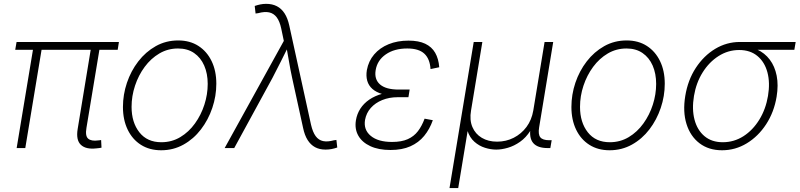

<svg xmlns="http://www.w3.org/2000/svg" viewBox="-20 -755 4077 979"><path d="M471.7 1.5Q418 7.8 392.3 -16.6Q366.7 -41 376 -97.2L446.3 -524.4H490.7L420.9 -103.5Q413.6 -61.5 429.7 -47.9Q445.8 -34.2 481 -39.1Q487.8 -40 489.7 -40Q491.7 -40 495.6 -41L497.6 -2Q492.7 -1 485.8 0Q479 1 471.7 1.5ZM64.9 0 151.9 -524.4H195.8L108.9 0ZM57.6 -501 64.5 -541H586.4L580.1 -501Z M801.8 11.2Q742.2 11.2 698.5 -16.6Q654.8 -44.4 630.9 -94.2Q606.9 -144 606.9 -209.5Q606.9 -272.5 627.2 -332.8Q647.5 -393.1 685.1 -441.9Q722.7 -490.7 774.4 -519.8Q826.2 -548.8 888.7 -548.8Q948.2 -548.8 991.7 -520.8Q1035.2 -492.7 1059.1 -443.1Q1083 -393.6 1083 -328.1Q1083 -265.1 1062.5 -204.6Q1042 -144 1004.6 -95.2Q967.3 -46.4 915.5 -17.6Q863.8 11.2 801.8 11.2ZM802.7 -29.8Q856 -29.8 899.4 -55.9Q942.9 -82 974.1 -125.5Q1005.4 -168.9 1022.2 -221.4Q1039.1 -273.9 1039.1 -327.1Q1039.1 -379.9 1021.2 -420.7Q1003.4 -461.4 969.7 -484.6Q936 -507.8 887.7 -507.8Q835.9 -507.8 792.7 -482.4Q749.5 -457 717.8 -414.1Q686 -371.1 668.5 -318.1Q650.9 -265.1 650.9 -210Q650.9 -130.9 690.7 -80.3Q730.5 -29.8 802.7 -29.8Z M1125.5 0 1427.2 -546.4 1414.1 -608.9Q1406.2 -646.5 1390.9 -666.7Q1375.5 -687 1352.3 -691.9Q1329.1 -696.8 1296.9 -688L1283.2 -686L1278.8 -724.6Q1293 -729.5 1307.1 -732.4Q1321.3 -735.4 1337.4 -735.4Q1368.2 -735.4 1391.6 -723.4Q1415 -711.4 1430.9 -687Q1446.8 -662.6 1455.1 -624.5L1565.9 -119.1Q1574.7 -81.1 1589.6 -60.8Q1604.5 -40.5 1627.4 -35.6Q1650.4 -30.8 1682.1 -39.6L1695.3 -41.5L1699.7 -2.9Q1686 2 1671.1 4.9Q1656.2 7.8 1640.1 7.8Q1609.4 7.8 1586.7 -4.4Q1564 -16.6 1548.6 -41Q1533.2 -65.4 1525.4 -103L1469.7 -357.4Q1460.4 -399.9 1453.6 -441.4Q1446.8 -482.9 1439 -523.9H1453.1Q1432.6 -482.9 1412.1 -441.4Q1391.6 -399.9 1369.1 -357.4L1174.3 0Z M1971.2 9.8Q1910.2 9.8 1868.2 -9.8Q1826.2 -29.3 1806.9 -63.5Q1787.6 -97.7 1794.9 -142.1Q1800.3 -174.3 1817.4 -200.9Q1834.5 -227.5 1863 -247.1Q1891.6 -266.6 1930.4 -277.3Q1969.2 -288.1 2018.1 -288.1H2066.9L2062.5 -259.3H2006.8Q1964.8 -259.3 1929.2 -244.9Q1893.6 -230.5 1870.6 -204.6Q1847.7 -178.7 1841.3 -143.6Q1833 -93.3 1870.4 -62.3Q1907.7 -31.2 1979 -31.2Q2027.3 -31.2 2059.1 -45.4Q2090.8 -59.6 2111.1 -86.2Q2131.3 -112.8 2145 -149.9L2187 -142.1Q2170.9 -96.2 2142.8 -62Q2114.7 -27.8 2072.5 -9Q2030.3 9.8 1971.2 9.8ZM2014.2 -265.1Q1965.3 -265.1 1931.9 -274.7Q1898.4 -284.2 1878.9 -301.5Q1859.4 -318.8 1852.5 -343.3Q1845.7 -367.7 1850.6 -397.5Q1858.9 -443.4 1887.7 -477.3Q1916.5 -511.2 1961.4 -529.5Q2006.3 -547.9 2063 -547.9Q2114.7 -547.9 2148.2 -532Q2181.6 -516.1 2199 -485.8Q2216.3 -455.6 2219.7 -412.1L2175.3 -402.8Q2171.9 -455.1 2143.6 -481.4Q2115.2 -507.8 2056.6 -507.8Q1990.7 -507.8 1947.3 -477.8Q1903.8 -447.8 1895.5 -397.5Q1887.7 -350.6 1917.7 -324.5Q1947.8 -298.3 2013.2 -298.3H2068.8L2063.5 -265.1Z M2272 204.1 2395.5 -541H2439.5L2381.8 -191.4Q2373.5 -143.1 2388.7 -107.4Q2403.8 -71.8 2436.8 -52.2Q2469.7 -32.7 2514.6 -32.7Q2560.5 -32.7 2599.4 -52.5Q2638.2 -72.3 2664.6 -107.7Q2690.9 -143.1 2699.2 -191.4L2756.8 -541H2800.8L2729 -105.5Q2723.1 -69.8 2735.1 -54.9Q2747.1 -40 2780.8 -40H2793L2786.1 0H2772.9Q2720.7 0 2698.7 -25.9Q2676.8 -51.8 2685.5 -105L2697.3 -177.2H2715.8Q2707 -124.5 2684.6 -88.9Q2662.1 -53.2 2631.8 -32Q2601.6 -10.7 2569.6 -1.5Q2537.6 7.8 2510.3 7.8Q2482.4 7.8 2452.9 -1.5Q2423.3 -10.7 2399.2 -32Q2375 -53.2 2363.5 -88.9Q2352.1 -124.5 2360.8 -177.2H2379.4L2316.4 204.1Z M3088.4 11.2Q3028.8 11.2 2985.1 -16.6Q2941.4 -44.4 2917.5 -94.2Q2893.6 -144 2893.6 -209.5Q2893.6 -272.5 2913.8 -332.8Q2934.1 -393.1 2971.7 -441.9Q3009.3 -490.7 3061 -519.8Q3112.8 -548.8 3175.3 -548.8Q3234.9 -548.8 3278.3 -520.8Q3321.8 -492.7 3345.7 -443.1Q3369.6 -393.6 3369.6 -328.1Q3369.6 -265.1 3349.1 -204.6Q3328.6 -144 3291.3 -95.2Q3253.9 -46.4 3202.1 -17.6Q3150.4 11.2 3088.4 11.2ZM3089.4 -29.8Q3142.6 -29.8 3186 -55.9Q3229.5 -82 3260.7 -125.5Q3292 -168.9 3308.8 -221.4Q3325.7 -273.9 3325.7 -327.1Q3325.7 -379.9 3307.9 -420.7Q3290 -461.4 3256.3 -484.6Q3222.7 -507.8 3174.3 -507.8Q3122.6 -507.8 3079.3 -482.4Q3036.1 -457 3004.4 -414.1Q2972.7 -371.1 2955.1 -318.1Q2937.5 -265.1 2937.5 -210Q2937.5 -130.9 2977.3 -80.3Q3017.1 -29.8 3089.4 -29.8Z M3661.6 11.2Q3593.8 11.2 3546.9 -24.4Q3500 -60.1 3480.5 -122.6Q3460.9 -185.1 3474.1 -265.6Q3487.3 -346.7 3527.8 -408.7Q3568.4 -470.7 3626.7 -505.9Q3685.1 -541 3752.9 -541H4037.1L4030.3 -501H3807.1L3749 -500Q3692.4 -500 3644 -469.2Q3595.7 -438.5 3562.7 -385.7Q3529.8 -333 3518.6 -266.1Q3507.3 -198.7 3521.2 -145.3Q3535.2 -91.8 3572 -60.8Q3608.9 -29.8 3665.5 -29.8Q3722.7 -29.8 3770.8 -60.5Q3818.8 -91.3 3851.8 -145Q3884.8 -198.7 3896 -266.1Q3907.2 -333 3893.1 -386Q3878.9 -439 3842 -469.5Q3805.2 -500 3749 -500L3749.5 -521Q3799.8 -521 3839.6 -502.9Q3879.4 -484.9 3905 -450.9Q3930.7 -417 3940.2 -369.1Q3949.7 -321.3 3939.9 -261.7Q3926.8 -183.1 3886.5 -121.3Q3846.2 -59.6 3787.8 -24.2Q3729.5 11.2 3661.6 11.2Z"/></svg>

Font: Inter 17pt ExtraLight
Style: Italic
Weight: 250
Italic angle: -9.3988°
Version: Version 4.001;git-66647c0bb